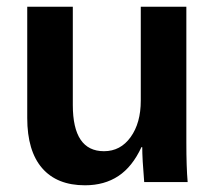

<svg xmlns="http://www.w3.org/2000/svg" viewBox="-20 -548 651 578"><path d="M62 -527.8H199.2V-231.9Q199.2 -92.8 293 -92.8Q342.8 -92.8 373.3 -135.3Q403.8 -177.7 403.8 -245.1V-527.8H541V-118.2Q541 -45.4 544.9 0H414.1Q408.2 -70.3 408.2 -105H405.8Q378.4 -45.9 336.4 -18.1Q294.4 9.8 235.8 9.8Q151.4 9.8 106.7 -42Q62 -93.8 62 -192.9Z"/></svg>

Font: Libra Sans Modern
Style: Bold
Weight: 700
Foundry: Stefan Peev, Context Ltd
Version: Version 1.000